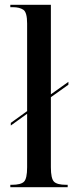

<svg xmlns="http://www.w3.org/2000/svg" viewBox="-20 -780 310 800"><path d="M23 0V-10H29Q67 -10 80 -23Q93 -36 93 -83V-306L25 -257V-268L93 -317V-682Q93 -729 77 -739.5Q61 -750 34 -750H23V-760H192V-387L265 -439V-427L192 -375V-83Q192 -36 205 -23Q218 -10 256 -10H262V0Z"/></svg>

Font: Noto Serif Display ExtraCondensed Medium
Style: Regular
Weight: 500
Width: 2
Designer: Monotype Design Team
Foundry: Monotype Imaging Inc.
Version: Version 2.009